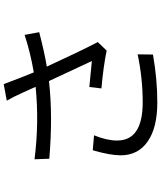

<svg xmlns="http://www.w3.org/2000/svg" viewBox="64 -898 872 1040"><g transform="rotate(-90 500.0 -378.0)"><path d="M206.1 -311.5 287.1 -304.7Q258.8 -235.4 258.8 -179.7Q258.8 -41 465.8 -41Q594.7 -41 725.6 -68.4L724.6 14.6Q590.8 38.1 464.8 38.1Q328.1 38.1 253.4 -14.2Q178.7 -66.4 178.7 -160.2Q178.7 -217.8 206.1 -311.5ZM831.1 -680.7 845.7 -601.6Q732.4 -572.3 659.2 -560.5Q736.3 -392.6 792 -284.2L746.1 -236.3Q661.1 -253.9 541 -264.6L548.8 -330.1Q570.3 -328.1 624 -322.8Q677.7 -317.4 689.5 -316.4Q585.9 -539.1 581.1 -548.8Q393.6 -527.3 160.2 -546.9L157.2 -627Q356.4 -601.6 549.8 -621.1L516.6 -694.3Q497.1 -738.3 474.6 -777.3L564.5 -793.9Q602.5 -691.4 627.9 -630.9Q735.4 -649.4 831.1 -680.7Z"/></g></svg>

Font: Nasu
Style: Regular
Weight: 400
Designer: Ryoko NISHIZUKA (kana &amp; ideographs); Paul D. Hunt (Latin, Greek &amp; Cyrillic); Wenlong ZHANG (bopomofo); Sandoll C
Version: Version 2014.1215